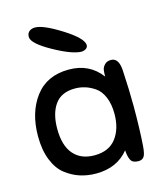

<svg xmlns="http://www.w3.org/2000/svg" viewBox="-114 -843 801 937"><g transform="rotate(-15 286.5 -374.0)"><path d="M471 4Q442 4 432.5 -13.5Q423 -31 421 -64Q362 9 256 9Q214 9 176 -3Q138 -15 103.5 -41.5Q69 -68 48.5 -119Q28 -170 28 -240Q28 -360 87 -438Q146 -516 257 -516Q361 -516 420 -437Q420 -457 422 -470Q424 -483 435.5 -495.5Q447 -508 468 -508Q507 -508 511 -444Q517 -339 517 -262Q517 -146 511 -63Q508 -21 498.5 -8.5Q489 4 471 4ZM417 -250Q417 -299 402 -334.5Q387 -370 362 -387Q337 -404 312.5 -411.5Q288 -419 262 -419Q193 -419 160.5 -373.5Q128 -328 128 -251Q128 -166 165.5 -122.5Q203 -79 271 -79Q344 -79 380.5 -126.5Q417 -174 417 -250ZM342 -584Q295 -584 202.5 -635.5Q110 -687 110 -720Q110 -738 121.5 -747.5Q133 -757 151 -757Q192 -757 281 -701Q370 -645 373 -610Q373 -588 342 -584Z"/></g></svg>

Font: Sniglet
Style: Regular
Weight: 400
Designer: Haley Fiege
Foundry: Haley Fiege, Pablo Impallari, Brenda Gallo
Version: Version 2.000